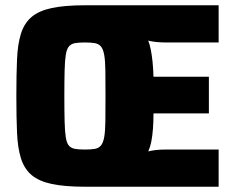

<svg xmlns="http://www.w3.org/2000/svg" viewBox="-20 -708 891 728"><path d="M302 0Q225 0 176 -10.5Q127 -21 99.5 -44.5Q72 -68 59.5 -107.5Q47 -147 44.5 -205.5Q42 -264 42 -344Q42 -424 44.5 -482.5Q47 -541 59.5 -580.5Q72 -620 99.5 -643.5Q127 -667 176 -677.5Q225 -688 302 -688H809V-547H607Q588 -547 570.5 -549Q553 -551 542 -554Q548 -539 552 -518.5Q556 -498 558.5 -473Q561 -448 562 -417H772V-278H562Q562 -247 560 -220.5Q558 -194 554 -173Q550 -152 542 -134Q554 -137 570 -139Q586 -141 607 -141H809V0ZM302 -141Q325 -141 339.5 -143.5Q354 -146 362.5 -156Q371 -166 375 -187.5Q379 -209 379.5 -247Q380 -285 380 -344Q380 -403 379.5 -441Q379 -479 375 -500.5Q371 -522 362.5 -532Q354 -542 339 -544.5Q324 -547 302 -547Q279 -547 264.5 -544.5Q250 -542 241.5 -532Q233 -522 229.5 -500.5Q226 -479 225 -440.5Q224 -402 224 -344Q224 -285 225 -247Q226 -209 229.5 -187Q233 -165 241.5 -155.5Q250 -146 264.5 -143.5Q279 -141 302 -141Z"/></svg>

Font: Saira SemiCondensed ExtraBold
Style: Regular
Weight: 800
Width: 4
Designer: Hector Gatti with collaboration of the Omnibus-Type team
Foundry: Omnibus-Type
Version: Version 1.101